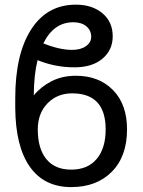

<svg xmlns="http://www.w3.org/2000/svg" viewBox="-20 -780 602 811"><path d="M300.3 -460Q398.4 -460 457.5 -399.4Q516.6 -338.9 516.6 -233.4Q516.6 -119.6 452.4 -54.7Q388.2 10.3 280.8 10.3Q166.5 10.3 106 -75.7Q45.4 -161.6 44.4 -325.2V-365.2Q44.4 -551.8 111.8 -656Q179.2 -760.3 300.3 -760.3Q369.6 -760.3 412.8 -723.9Q456.1 -687.5 456.1 -626.5Q456.1 -568.8 412.8 -532.2Q369.6 -495.6 294.4 -495.6Q212.9 -495.6 138.7 -525.9Q123.5 -465.8 122.6 -377Q152.3 -413.6 197.5 -436.8Q242.7 -460 300.3 -460ZM284.7 -385.7Q221.7 -385.7 180.7 -343.5Q139.6 -301.3 139.6 -233.4Q139.6 -152.3 175.8 -107.9Q211.9 -63.5 280.8 -63.5Q350.6 -63.5 388.4 -108.6Q426.3 -153.8 426.3 -233.4Q426.3 -385.7 284.7 -385.7ZM289.6 -686Q207 -686 163.1 -596.7Q231.4 -569.3 284.7 -569.3Q320.8 -569.3 343 -585Q365.2 -600.6 365.2 -624.5Q365.2 -651.9 344.7 -668.9Q324.2 -686 289.6 -686Z"/></svg>

Font: Roboto
Style: Regular
Weight: 400
Designer: Google
Version: Version 2.001047; 2015